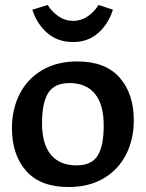

<svg xmlns="http://www.w3.org/2000/svg" viewBox="-20 -742 587 772"><path d="M28 -227Q28 -303 59 -364Q90 -425 149.5 -460Q209 -495 291 -495Q404 -495 461 -430Q518 -365 518 -258Q518 -182 487 -121Q456 -60 397 -25Q338 10 256 10Q142 10 85 -55Q28 -120 28 -227ZM397 -238Q397 -321 362 -364.5Q327 -408 259 -408Q199 -408 174 -368.5Q149 -329 149 -246Q149 -163 184.5 -120Q220 -77 288 -77Q348 -77 372.5 -116Q397 -155 397 -238ZM110 -703 172 -722Q188 -695 215 -676.5Q242 -658 274 -658Q306 -658 333 -676.5Q360 -695 376 -722L434 -703Q416 -646 375 -609.5Q334 -573 274 -573Q212 -573 170 -609.5Q128 -646 110 -703Z"/></svg>

Font: Enriqueta SemiBold
Style: Regular
Weight: 600
Designer: Viviana Monsalve, Gustavo Ibarra
Foundry: 72Puntos
Version: Version 2.000